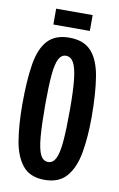

<svg xmlns="http://www.w3.org/2000/svg" viewBox="-90 -845 563 907"><g transform="rotate(10 191.5 -392.0)"><path d="M190 11Q120 11 84.5 -32.5Q49 -76 37 -151.5Q25 -227 25 -322Q25 -437 37.5 -514.5Q50 -592 86 -631.5Q122 -671 190 -671Q259 -671 295.5 -631Q332 -591 345 -512Q358 -433 358 -318Q358 -224 345 -149.5Q332 -75 295.5 -32Q259 11 190 11ZM192 -75Q215 -75 228 -100.5Q241 -126 246 -183.5Q251 -241 251 -338Q251 -428 245 -482Q239 -536 225.5 -560Q212 -584 189 -584Q167 -584 154.5 -560.5Q142 -537 137 -483.5Q132 -430 132 -340Q132 -244 137 -185.5Q142 -127 155 -101Q168 -75 192 -75ZM104 -719V-795H279V-719Z"/></g></svg>

Font: Bricolage Grotesque 96pt Condensed Medium
Style: Regular
Weight: 500
Width: 3
Designer: Mathieu Triay
Foundry: Atelier Triay
Version: Version 1.001; ttfautohint (v1.8.4.7-5d5b);gftools[0.9.33.de